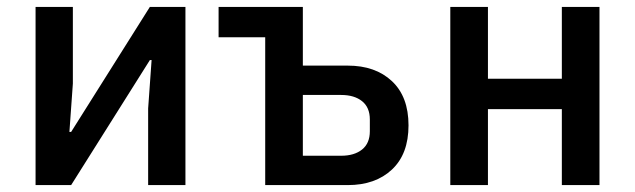

<svg xmlns="http://www.w3.org/2000/svg" viewBox="-20 -536 1840 556"><path d="M83 -516H191V-294L181 -154H186L414 -516H517V0H409V-222L419 -362H414L186 0H83Z M748 -428H613V-516H857V-346H987Q1067 -346 1115 -301Q1163 -256 1163 -173Q1163 -90 1115 -45Q1067 0 987 0H748ZM857 -85H968Q1006 -85 1028.5 -103Q1051 -121 1051 -156V-190Q1051 -225 1028.5 -243Q1006 -261 968 -261H857Z M1284 -516H1393V-308H1607V-516H1716V0H1607V-220H1393V0H1284Z"/></svg>

Font: IBM Plex Mono Medium
Style: Regular
Weight: 500
Monospace: yes
Designer: Mike Abbink, Paul van der Laan, Pieter van Rosmalen
Foundry: Bold Monday
Version: Version 2.3